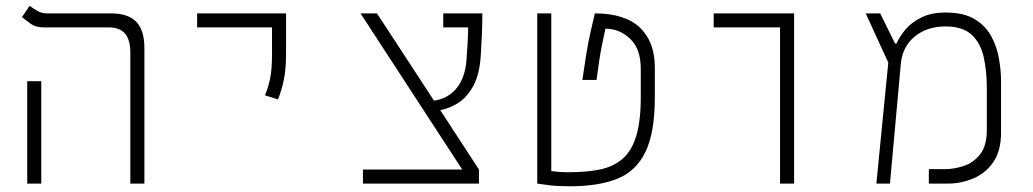

<svg xmlns="http://www.w3.org/2000/svg" viewBox="-20 -632 3556 661"><path d="M428.7 0V-451.7Q428.7 -537.6 356 -537.6H131.3Q103 -537.6 86.2 -549.8Q69.3 -562 55.7 -573.2L82 -611.8Q93.3 -603.5 108.4 -594.7Q123.5 -585.9 141.6 -585.9H362.3Q421.9 -585.9 449.5 -556.4Q477.1 -526.9 477.1 -467.3V0ZM73.7 0V-352.5H122.1V0Z M937 -290 892.1 -303.7Q903.3 -330.1 909.9 -361.1Q916.5 -392.1 916.5 -448.2V-537.6H658.7V-585.9H964.8V-448.2Q964.8 -392.1 956.5 -354.2Q948.2 -316.4 937 -290Z M1229.5 0V-48.3H1571.3L1221.2 -585.9H1277.8L1474.1 -285.6Q1522 -292 1551.5 -327.9Q1581.1 -363.8 1585.9 -424.3Q1587.9 -451.2 1589.6 -480.2Q1591.3 -509.3 1591.8 -537.6H1505.9V-585.9H1640.6Q1640.6 -547.4 1638.9 -510.5Q1637.2 -473.6 1635.3 -442.9Q1631.3 -375.5 1609.1 -335.7Q1586.9 -295.9 1556.2 -276.9Q1525.4 -257.8 1495.6 -252.9L1628.9 -48.3V0Z M1942.4 9.3Q1899.4 9.3 1870.1 5.6Q1840.8 2 1829.6 0V-585.9H1877.9V-43Q1888.2 -41.5 1903.3 -40.3Q1918.5 -39.1 1939.5 -39.1Q1999 -39.1 2044.7 -48.3Q2090.3 -57.6 2122.1 -84.2Q2153.8 -110.8 2169.9 -162.4Q2186 -213.9 2186 -297.9V-395Q2186 -463.9 2149.4 -498.5Q2112.8 -533.2 2064.5 -533.2Q2060.1 -515.1 2051.8 -473.9Q2043.5 -432.6 2033.7 -356.9H1984.9Q1992.2 -407.7 1998.5 -446.3Q2004.9 -484.9 2012.2 -518.1Q2019.5 -551.3 2027.8 -585.9Q2131.3 -585.9 2182.9 -537.1Q2234.4 -488.3 2234.4 -399.4V-296.9Q2234.4 -176.3 2202.4 -109.6Q2170.4 -43 2105.7 -16.8Q2041 9.3 1942.4 9.3Z M2665.5 0V-537.6H2437V-585.9H2713.9V0Z M2997.1 0 3038.1 -416.5 2960.4 -585.9H3010.3L3061.5 -481.9H3066.4Q3076.7 -505.9 3097.4 -530.5Q3118.2 -555.2 3152.3 -572Q3186.5 -588.9 3235.8 -588.9Q3297.4 -588.9 3335.2 -566.2Q3373 -543.5 3392.6 -507.3Q3412.1 -471.2 3419.2 -429.9Q3426.3 -388.7 3426.3 -352.1V-175.8Q3426.3 -110.4 3398.2 -71.8Q3370.1 -33.2 3328.4 -16.6Q3286.6 0 3245.1 0H3177.7V-49.8H3234.9Q3265.1 -49.8 3298.3 -60.8Q3331.5 -71.8 3354.5 -101.1Q3377.4 -130.4 3377.4 -185.1V-327.1Q3377.4 -387.7 3366.5 -436Q3355.5 -484.4 3324.7 -512.7Q3293.9 -541 3234.9 -541Q3171.4 -541 3128.9 -506.1Q3086.4 -471.2 3081.1 -410.6L3043.9 0Z"/></svg>

Font: Cascadia Code NF ExtraLight
Style: Regular
Weight: 200
Monospace: yes
Designer: Aaron Bell
Foundry: Saja Typeworks
Version: Version 2404.023; ttfautohint (v1.8.4)